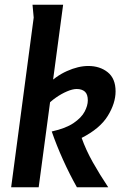

<svg xmlns="http://www.w3.org/2000/svg" viewBox="-20 -789 531 809"><path d="M352 -511Q401 -511 434 -484.5Q467 -458 467 -404Q467 -354 434 -300.5Q401 -247 324 -208Q342 -157 371 -105.5Q400 -54 436 0H304Q273 -55 245.5 -116Q218 -177 198 -235Q257 -248 290 -270.5Q323 -293 336.5 -318.5Q350 -344 350 -366Q350 -392 337.5 -403Q325 -414 303 -414Q286 -414 262.5 -404Q239 -394 216 -378Q193 -362 176 -343V-428Q214 -468 262 -489.5Q310 -511 352 -511ZM246 -769 143 0H27L122 -715L117 -769Z"/></svg>

Font: Rosario Light
Style: Bold Italic
Weight: 700
Italic angle: -8.05°
Version: Version 1.101; ttfautohint (v1.8.1.43-b0c9)